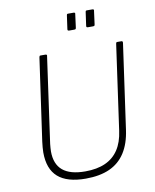

<svg xmlns="http://www.w3.org/2000/svg" viewBox="-102 -1031 905 1118"><g transform="rotate(-10 351.0 -472.0)"><path d="M593 -229Q582 -149 547.5 -95.5Q513 -42 455 -16Q397 10 314 10Q204 10 150 -37.5Q96 -85 96 -183Q96 -197 97.5 -213Q99 -229 101 -246L170 -732Q171 -738 172.5 -740Q174 -742 178 -742H206Q212 -742 214.5 -739.5Q217 -737 215 -731L144 -225Q143 -213 142 -202.5Q141 -192 141 -181Q141 -106 185 -69Q229 -32 318 -32Q388 -32 437 -54Q486 -76 515 -120Q544 -164 553 -230L624 -734Q625 -739 626.5 -740.5Q628 -742 632 -742H656Q661 -742 662.5 -739.5Q664 -737 664 -732L593 -229ZM419 -943 409 -867Q408 -860 406 -858Q404 -856 396 -856H369Q362 -856 360 -858.5Q358 -861 359 -867L370 -945Q371 -951 372.5 -952.5Q374 -954 379 -954H411Q416 -954 418.5 -951.5Q421 -949 419 -943ZM530 -943 520 -867Q519 -860 517 -858Q515 -856 507 -856H480Q473 -856 471 -858.5Q469 -861 470 -867L481 -945Q482 -951 483.5 -952.5Q485 -954 490 -954H522Q527 -954 529.5 -951.5Q532 -949 530 -943Z"/></g></svg>

Font: Libre Franklin Thin
Style: Italic
Weight: 100
Italic angle: -8°
Designer: Pablo Impallari, Rodrigo Fuenzalida, Nhung Nguyen
Foundry: Impallari Type
Version: Version 3.000